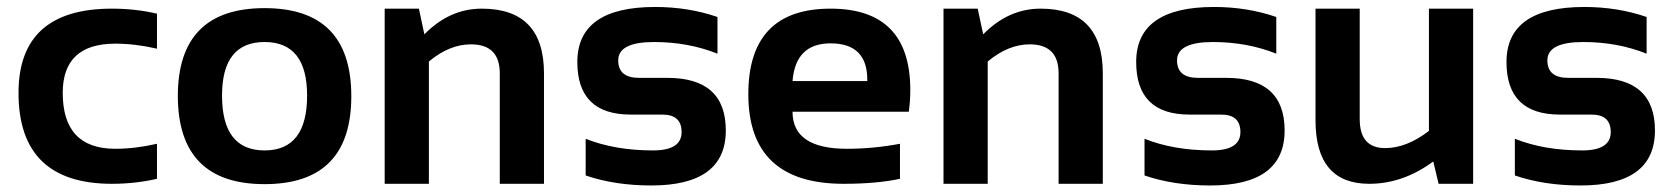

<svg xmlns="http://www.w3.org/2000/svg" viewBox="-20 -538 4894 562"><path d="M439.5 -14.6Q376 0 307.6 0Q34.2 0 34.2 -266.1Q34.2 -512.7 307.6 -512.7Q376 -512.7 439.5 -498V-395.5Q376 -410.2 317.4 -410.2Q163.6 -410.2 163.6 -266.1Q163.6 -102.5 317.4 -102.5Q376 -102.5 439.5 -117.2Z M754.4 -97.7Q878.9 -97.7 878.9 -258.3Q878.9 -415 754.4 -415Q629.9 -415 629.9 -258.3Q629.9 -97.7 754.4 -97.7ZM500.5 -256.3Q500.5 -514.2 754.4 -514.2Q1008.3 -514.2 1008.3 -256.3Q1008.3 1 754.4 1Q501.5 1 500.5 -256.3Z M1106 0V-512.7H1206.1L1222.2 -437.5Q1295.9 -512.7 1390.1 -512.7Q1572.3 -512.7 1572.3 -323.2V0H1442.9V-323.2Q1442.9 -408.2 1358.4 -408.2Q1295.4 -408.2 1235.4 -357.9V0Z M1694.3 -24.4V-131.8Q1779.8 -97.7 1891.6 -97.7Q1975.1 -97.7 1975.1 -151.4Q1975.1 -202.6 1918.9 -202.6H1826.2Q1669.9 -202.6 1669.9 -356.4Q1669.9 -517.6 1897.9 -517.6Q1994.6 -517.6 2080.1 -488.3V-380.9Q1994.6 -415 1894.5 -415Q1789.6 -415 1789.6 -361.3Q1789.6 -310.1 1850.6 -310.1H1933.6Q2104.5 -310.1 2104.5 -156.2Q2104.5 4.9 1886.7 4.9Q1779.8 4.9 1694.3 -24.4Z M2411.1 -512.7Q2644.5 -512.7 2644.5 -274.4Q2644.5 -242.7 2640.1 -210.9H2299.8Q2299.8 -102.5 2459 -102.5Q2536.6 -102.5 2614.3 -117.2V-14.6Q2546.4 0 2449.2 0Q2170.4 0 2170.4 -262.2Q2170.4 -512.7 2411.1 -512.7ZM2299.8 -300.8H2518.6V-304.7Q2518.6 -411.1 2411.1 -411.1Q2308.6 -411.1 2299.8 -300.8Z M2741.7 0V-512.7H2841.8L2857.9 -437.5Q2931.6 -512.7 3025.9 -512.7Q3208 -512.7 3208 -323.2V0H3078.6V-323.2Q3078.6 -408.2 2994.1 -408.2Q2931.2 -408.2 2871.1 -357.9V0Z M3330.1 -24.4V-131.8Q3415.5 -97.7 3527.3 -97.7Q3610.8 -97.7 3610.8 -151.4Q3610.8 -202.6 3554.7 -202.6H3461.9Q3305.7 -202.6 3305.7 -356.4Q3305.7 -517.6 3533.7 -517.6Q3630.4 -517.6 3715.8 -488.3V-380.9Q3630.4 -415 3530.3 -415Q3425.3 -415 3425.3 -361.3Q3425.3 -310.1 3486.3 -310.1H3569.3Q3740.2 -310.1 3740.2 -156.2Q3740.2 4.9 3522.5 4.9Q3415.5 4.9 3330.1 -24.4Z M4292 -512.7V0H4190.9L4175.3 -65.4Q4086.9 0 3987.8 0Q3830.6 0 3830.6 -186V-512.7H3960V-189.5Q3960 -104.5 4034.2 -104.5Q4097.2 -104.5 4162.6 -154.8V-512.7Z M4414.1 -24.4V-131.8Q4499.5 -97.7 4611.3 -97.7Q4694.8 -97.7 4694.8 -151.4Q4694.8 -202.6 4638.7 -202.6H4545.9Q4389.6 -202.6 4389.6 -356.4Q4389.6 -517.6 4617.7 -517.6Q4714.4 -517.6 4799.8 -488.3V-380.9Q4714.4 -415 4614.3 -415Q4509.3 -415 4509.3 -361.3Q4509.3 -310.1 4570.3 -310.1H4653.3Q4824.2 -310.1 4824.2 -156.2Q4824.2 4.9 4606.4 4.9Q4499.5 4.9 4414.1 -24.4Z"/></svg>

Font: Voltera
Style: Bold
Weight: 700
Designer: Bernd Montag
Version: Version 1.301